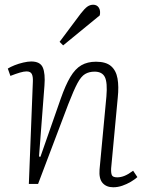

<svg xmlns="http://www.w3.org/2000/svg" viewBox="-20 -778 619 812"><path d="M561 -29Q550 -19 533 -9Q516 1 497 7.5Q478 14 459 14Q430 14 414 -4Q398 -22 401 -61L430 -370Q435 -429 423.5 -452Q412 -475 380 -475Q357 -475 340 -465Q323 -455 307.5 -426Q292 -397 269 -338L141 0H102L119 -433Q120 -454 114.5 -465Q109 -476 92 -476Q81 -476 64 -471Q47 -466 24 -457L13 -488Q24 -495 41.5 -502Q59 -509 78.5 -513.5Q98 -518 112 -518Q150 -518 161 -492.5Q172 -467 168 -416L145 -116L151 -115L237 -361Q257 -418 277.5 -452.5Q298 -487 324 -502Q350 -517 386 -517Q428 -517 449.5 -498.5Q471 -480 477 -446Q483 -412 478 -365L450 -66Q449 -47 453 -37.5Q457 -28 476 -28Q491 -28 507 -34.5Q523 -41 543 -56ZM321 -720Q338 -742 349.5 -750Q361 -758 374 -758Q390 -758 398 -745.5Q406 -733 402 -713L247 -586L232 -601Z"/></svg>

Font: Literata 18pt ExtraLight
Style: Italic
Weight: 250
Italic angle: -2°
Designer: Latin by Veronika Burian and Jose Scaglione. Greek by Irene Vlachou. Cyrillic by Vera Evstafieva
Foundry: TypeTogether
Version: Version 3.103;gftools[0.9.29]